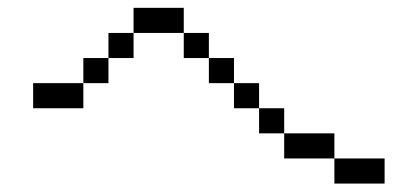

<svg xmlns="http://www.w3.org/2000/svg" viewBox="-20 -582 1040 478"><path d="M937.5 -125V-187.5H812.5V-125ZM812.5 -187.5V-250H687.5V-187.5ZM687.5 -250V-312.5H625V-250ZM625 -312.5V-375H562.5V-312.5ZM187.5 -375H62.5V-312.5H187.5ZM187.5 -375H250V-437.5H187.5ZM562.5 -375V-437.5H500V-375ZM250 -437.5H312.5V-500H250ZM500 -437.5V-500H437.5V-437.5ZM312.5 -500H437.5V-562.5H312.5Z"/></svg>

Font: BFUnifontExMono
Style: Regular
Weight: 500
Version: Version 15.0.06